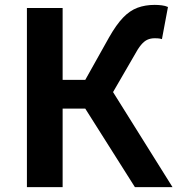

<svg xmlns="http://www.w3.org/2000/svg" viewBox="-20 -774 734 794"><path d="M91.3 0V-740.8H239V-443.8H332.7L431.2 -619.7Q461 -672.1 488.9 -701.1Q516.7 -730.1 548.7 -742Q580.7 -753.8 619.7 -753.8Q634 -753.8 648.7 -752Q663.4 -750.3 674.6 -745.1L649.7 -612.2Q641.1 -615 633 -615.4Q624.9 -615.8 619.9 -615.8Q603.1 -615.8 589.9 -609.9Q576.6 -604.1 563.4 -588.4Q550.2 -572.7 533.4 -541.4L447.5 -393.2L693.5 0H538L332.5 -325H239V0Z"/></svg>

Font: Noto Sans HK Thin
Style: Regular
Weight: 100
Designer: Ryoko NISHIZUKA 西塚涼子 (kana, bopomofo & ideographs); Paul D. Hunt (Latin, Greek & Cyrillic); Sandoll Communications 산돌커뮤니
Foundry: Adobe
Version: Version 2.004-H2;hotconv 1.0.118;makeotfexe 2.5.65603